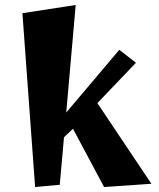

<svg xmlns="http://www.w3.org/2000/svg" viewBox="-20 -736 638 771"><path d="M526 -484 371 -322 588 2 398 15 273 -219 237 -185 220 6 121 15 70 -683 284 -716 246 -284 459 -536Z"/></svg>

Font: Joti One
Style: Regular
Weight: 400
Designer: Eduardo Rodriguez Tunni
Foundry: Eduardo Rodriguez Tunni
Version: Version 1.001